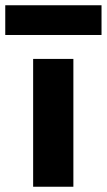

<svg xmlns="http://www.w3.org/2000/svg" viewBox="-72 -710 406 730"><path d="M-52 -690H314V-577H-52ZM54 0V-486H207V0Z"/></svg>

Font: Outfit Thin
Style: Bold
Weight: 700
Version: Version 1.100;gftools[0.9.27]